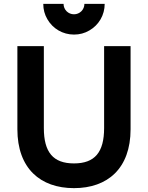

<svg xmlns="http://www.w3.org/2000/svg" viewBox="-20 -959 766 994"><path d="M363 -780C392 -780 418.5 -787 443 -801.5C491.5 -829.5 522 -881 522 -939H417C417 -909 393 -885 363 -885C333 -885 309 -909 309 -939H204C204 -910 211 -883.5 225.5 -859C253.5 -810.5 305 -780 363 -780ZM363 15C537 15 656 -87 656 -290V-720H519V-296C519 -171 471 -113 363 -113C255 -113 207 -171 207 -296V-720H70V-290C70 -87 189 15 363 15Z"/></svg>

Font: Vela Sans ExtBd
Style: Regular
Weight: 800
Designer: Principal design: Mikhail Sharanda - project Manrope.
Design modification: Ravid Balaliev
Foundry: Mikhail Sharanda
Version: Version 1.001